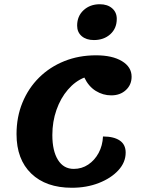

<svg xmlns="http://www.w3.org/2000/svg" viewBox="-20 -861 671 906"><path d="M319 25Q197 25 127.5 -42Q58 -109 58 -228Q58 -309 86 -377Q114 -445 164.5 -495Q215 -545 283.5 -572.5Q352 -600 433 -600Q510 -600 555.5 -572.5Q601 -545 601 -499Q601 -461 574 -436Q547 -411 505 -411Q466 -411 432 -432Q398 -453 378 -495Q335 -478 300.5 -438Q266 -398 246.5 -342.5Q227 -287 227 -224Q227 -149 253.5 -106.5Q280 -64 328 -64Q366 -64 396.5 -84.5Q427 -105 445.5 -139.5Q464 -174 466 -217Q517 -217 545 -198Q573 -179 573 -141Q573 -95 538.5 -57.5Q504 -20 446.5 2.5Q389 25 319 25ZM423 -672Q387 -672 365.5 -690.5Q344 -709 344 -740Q344 -785 374.5 -813Q405 -841 451 -841Q487 -841 509 -822Q531 -803 531 -772Q531 -727 500.5 -699.5Q470 -672 423 -672Z"/></svg>

Font: Lemonada SemiBold
Style: Regular
Weight: 600
Designer: Mohamed Gaber (Arabic), Eduardo Tunni (Latin)
Foundry: Kief Type Foundry
Version: Version 4.005; ttfautohint (v1.8.3)